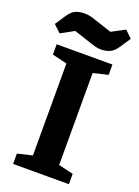

<svg xmlns="http://www.w3.org/2000/svg" viewBox="-167 -911 705 977"><g transform="rotate(20 185.5 -422.0)"><path d="M35 -56 115 -75V-573L35 -592V-648H337V-592L257 -573V-75L337 -56V0H35ZM258 -700Q243 -700 231 -702.5Q219 -705 201 -711L101 -744L30 -705L-9 -742L26 -795Q48 -828 69.5 -836Q91 -844 113 -844Q128 -844 140 -842Q152 -840 170 -834L270 -801L342 -839L380 -803L345 -750Q323 -717 301 -708.5Q279 -700 258 -700Z"/></g></svg>

Font: Faustina VF Beta
Style: Regular
Weight: 400
Designer: Alfonso Garcia
Foundry: Omnibus-Type
Version: Version 1.006